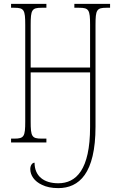

<svg xmlns="http://www.w3.org/2000/svg" viewBox="-20 -734 613 989"><path d="M280 235C387 235 472 160 472 -82V-606C472 -683 478 -694 528 -694H547V-714H363V-694H388C438 -694 444 -683 444 -606V-386H138V-606C138 -683 144 -694 194 -694H219V-714H37V-694H54C104 -694 110 -683 110 -606V-108C110 -31 104 -20 54 -20H37V0H219V-20H194C144 -20 138 -31 138 -108V-361H444V-80C444 141 372 210 280 210C206 210 158 173 158 104C146 104 136 118 136 137C136 169 157 200 196 218C218 229 246 235 280 235Z"/></svg>

Font: Noto Serif ExtraCondensed Thin
Style: Regular
Weight: 100
Width: 2
Designer: Monotype Design Team
Foundry: Monotype Imaging Inc.
Version: Version 2.013